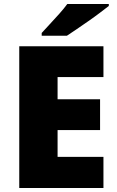

<svg xmlns="http://www.w3.org/2000/svg" viewBox="-20 -947 589 967"><path d="M501 0H77V-714H501V-559H270V-447H484V-292H270V-157H501ZM528 -917Q510 -903 483 -882.5Q456 -862 425 -840.5Q394 -819 365.5 -799.5Q337 -780 317 -767H190V-781Q207 -800 231 -825.5Q255 -851 279 -878Q303 -905 319 -927H528Z"/></svg>

Font: Noto Sans Khmer UI Black
Style: Regular
Weight: 900
Designer: Danh Hong and the Monotype Design Team
Foundry: Monotype Imaging Inc.
Version: Version 2.002; ttfautohint (v1.8.4.7-5d5b)